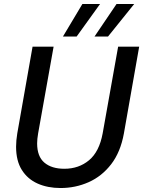

<svg xmlns="http://www.w3.org/2000/svg" viewBox="-20 -935 721 967"><path d="M285 12Q220 12 169.5 -10.5Q119 -33 90 -79Q61 -125 61 -196Q61 -227 67 -263L144 -700H250L172 -263Q167 -234 167 -213Q167 -147 203.5 -116Q240 -85 304 -85Q377 -85 428.5 -128Q480 -171 497 -263L575 -700H681L604 -263Q587 -169 540 -108Q493 -47 426.5 -17.5Q360 12 285 12ZM456 -751 567 -915H656L524 -751ZM297 -751 395 -915H484L366 -751Z"/></svg>

Font: Ultramarine Medium
Style: Italic
Weight: 500
Italic angle: -10°
Designer: Colophon Foundry, Jonny Pinhorn
Foundry: Colophon Foundry
Version: Version 1.200; ttfautohint (v1.8.3)